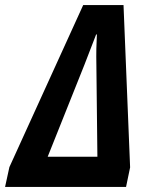

<svg xmlns="http://www.w3.org/2000/svg" viewBox="-72 -737 589 757"><path d="M-52 0H425L441 -77L415 -717H256L-35 -78ZM116 -119 261 -482C272 -510 297 -576 307 -601H310C308 -565 307 -527 308 -480L312 -119Z"/></svg>

Font: Noto Sans ExtraCondensed
Style: Bold Italic
Weight: 700
Width: 2
Italic angle: -12°
Designer: Monotype Design Team
Foundry: Monotype Imaging Inc.
Version: Version 2.013